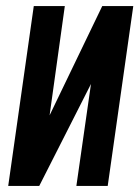

<svg xmlns="http://www.w3.org/2000/svg" viewBox="-20 -611 458 631"><path d="M7 0 91 -591H193L143 -232L316 -591H418L334 0H231L279 -335L109 0Z"/></svg>

Font: Alumni Sans
Style: Bold Italic
Weight: 700
Italic angle: -8°
Designer: Robert E. Leuschke
Foundry: Robert E. Leuschke
Version: Version 1.016